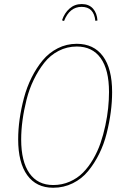

<svg xmlns="http://www.w3.org/2000/svg" viewBox="-20 -904 610 934"><path d="M291.5 -801.8 281.7 -805.2Q293.5 -840.8 318.4 -862.5Q343.3 -884.3 377.4 -884.3Q412.6 -884.3 432.4 -862.1Q452.1 -839.8 454.1 -804.2L443.8 -802.7Q437 -870.6 377 -870.6Q318.4 -870.6 291.5 -801.8ZM353.5 -690.9Q436 -690.9 480.7 -630.6Q525.4 -570.3 525.4 -456.1Q525.4 -408.7 518.8 -358.4Q512.2 -308.1 498.8 -254.9Q485.4 -201.7 462.2 -155Q439 -108.4 408.4 -71.3Q377.9 -34.2 334 -12.5Q290 9.3 238.8 9.3Q156.7 9.3 112.5 -51.8Q68.4 -112.8 68.4 -226.1Q68.4 -273.4 75.4 -324Q82.5 -374.5 96.4 -427.2Q110.4 -480 133.8 -526.9Q157.2 -573.7 187.7 -610.6Q218.3 -647.5 261 -669.2Q303.7 -690.9 353.5 -690.9ZM353.5 -677.7Q306.2 -677.7 265.1 -656.5Q224.1 -635.3 195.3 -598.6Q166.5 -562 144.3 -516.4Q122.1 -470.7 109.1 -419.2Q96.2 -367.7 89.6 -319.1Q83 -270.5 83 -225.6Q83 -118.2 123.3 -61Q163.6 -3.9 238.8 -3.9Q281.7 -3.9 319.1 -20.3Q356.4 -36.6 383.5 -64Q410.6 -91.3 432.6 -128.9Q454.6 -166.5 468.8 -207.5Q482.9 -248.5 492.4 -293.2Q502 -337.9 506.1 -378.2Q510.3 -418.5 510.3 -456.5Q510.3 -564.9 469.7 -621.3Q429.2 -677.7 353.5 -677.7Z"/></svg>

Font: Fira Sans Compressed Hair
Style: Italic
Weight: 100
Width: 3
Italic angle: -8°
Designer: Carrois Corporate & Edenspiekermann AG
Foundry: Carrois Corporate GbR & Edenspiekermann AG
Version: Version 4.203;PS 004.203;hotconv 1.0.88;makeotf.lib2.5.64775